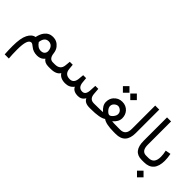

<svg xmlns="http://www.w3.org/2000/svg" viewBox="26 -1545 2724 2724"><g transform="rotate(45 1387.5 -183.5)"><path d="M535.6 -186.5Q546.4 -87.9 618.2 -87.9H625.5Q634.3 -87.9 634.3 -51.3V-42Q634.3 0 625.5 0H617.7Q538.6 0 505.9 -49.8Q497.6 -39.1 488.8 -31.2Q450.7 3.4 388.7 3.4Q313 3.4 261.2 -40Q223.6 -72.3 204.6 -72.3Q130.4 -71.3 130.9 141.6Q130.9 236.8 137.7 314.9H54.7Q49.3 231 49.3 154.3Q49.3 -4.9 87.9 -81.1Q127 -158.2 189.5 -168.9H189.9L190.4 -169.9Q206.5 -242.2 237.8 -282.7Q286.1 -346.2 364.7 -346.7Q446.8 -346.7 498.5 -281.7Q529.3 -243.2 535.6 -186.5ZM381.3 -81.5Q430.7 -81.5 450.2 -116.2Q458.5 -131.3 459 -149.9Q459.5 -173.8 450.2 -198.2Q437 -231.4 411.1 -246.6Q391.6 -258.3 366.7 -258.3Q286.1 -258.3 272.5 -151.4H272L272.5 -150.9Q318.8 -81.5 381.3 -81.5Z M1314.5 -64Q1277.3 -0.5 1207 -0.5Q1110.4 -0.5 1083 -64.9Q1036.6 0 948.7 0Q851.6 -0.5 810.1 -64.9Q773.4 0 657.2 0H615.2Q587.9 0 587.9 -42V-51.3Q587.9 -87.9 615.2 -87.9H658.2Q765.6 -87.9 774.9 -186.5L782.2 -263.7H841.3L848.6 -186Q857.9 -87.9 954.6 -87.9Q1034.7 -87.9 1043.5 -186L1050.8 -263.7H1109.9L1117.2 -186Q1126.5 -88.9 1205.1 -88.4Q1270 -87.9 1274.9 -184.1L1279.8 -278.3H1339.8L1347.2 -184.6Q1354.5 -87.9 1440.4 -87.9H1449.2Q1458 -87.9 1458 -51.3V-42Q1458 0 1449.2 0H1441.4Q1341.3 0 1314.5 -64Z M1763.7 -284.7Q1711.4 -327.1 1660.2 -285.2Q1629.4 -260.7 1629.4 -224.1Q1629.9 -192.4 1656.7 -161.6Q1686.5 -127 1710.4 -125Q1735.8 -123 1766.6 -161.1Q1792.5 -193.4 1792.5 -223.1Q1792.5 -261.7 1763.7 -284.7ZM1710 -44.4Q1649.9 0 1461.4 0H1441.4Q1414.1 0 1414.1 -42V-51.3Q1414.1 -87.9 1441.4 -87.9H1461.4Q1609.9 -88.9 1620.6 -92.3Q1546.9 -153.8 1546.4 -222.7Q1546.4 -288.1 1582.5 -330.6Q1633.8 -391.1 1711.4 -390.6Q1787.6 -390.6 1835.4 -336.9Q1875.5 -290.5 1875.5 -224.1Q1875.5 -151.4 1803.2 -92.3Q1817.4 -87.9 1927.2 -87.9H1942.9Q1951.7 -87.9 1951.7 -51.3V-42Q1951.7 0 1942.9 0H1928.2Q1769.5 0 1710 -44.4ZM1707.2 -552.3 1773.5 -618.2 1839.4 -551.8 1773.5 -486ZM1559.3 -552.3 1625.2 -618.2 1691.5 -551.8 1625.2 -486Z M1936 0Q1908.7 0 1908.7 -42V-51.3Q1908.7 -87.9 1936 -87.9H1969.2Q2078.1 -87.9 2078.1 -213.4V-681.6H2159.2V-210.4Q2159.2 0 1966.8 0Z M2506.3 -42Q2506.8 0 2497.6 0H2487.3Q2315.4 0 2315.4 -212.9V-681.6H2396.5V-213.9Q2396.5 -87.9 2488.8 -87.9H2497.6Q2506.3 -87.9 2506.3 -51.3Z M2532.2 0H2490.2Q2462.9 0 2462.9 -42V-51.3Q2462.9 -87.9 2490.2 -87.9H2537.1Q2649.9 -87.9 2649.9 -224.1Q2649.9 -275.9 2636.2 -335L2715.8 -349.6Q2729 -282.7 2729 -226.1Q2729 0 2532.2 0ZM2548.8 154.7 2614.6 88.9 2681 155.2 2615.1 221Z"/></g></svg>

Font: Nahid FD
Style: FD
Weight: 400
Foundry: DejaVu fonts team - Redesigned by Saber Rastikerdar
Version: Version 0.3.0